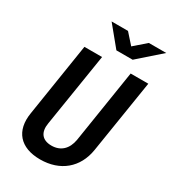

<svg xmlns="http://www.w3.org/2000/svg" viewBox="-227 -1063 1055 1187"><g transform="rotate(30 300.5 -470.0)"><path d="M326 -810H442L601 -950H477L393 -877L328 -950H211ZM254 10C397 10 495 -73 517 -208L600 -730H474L392 -209C380 -140 338 -99 272 -99C205 -99 175 -140 187 -209L270 -730H144L62 -208C40 -73 111 10 254 10Z"/></g></svg>

Font: JetBrains Mono
Style: Bold Italic
Weight: 558
Italic angle: -9°
Monospace: yes
Designer: Philipp Nurullin, Konstantin Bulenkov
Foundry: JetBrains
Version: Version 2.305